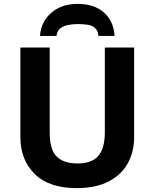

<svg xmlns="http://www.w3.org/2000/svg" viewBox="-20 -959 796 989"><path d="M671 -714V-252Q671 -178 638.5 -118.5Q606 -59 540 -24.5Q474 10 375 10Q233 10 159 -62.5Q85 -135 85 -254V-714H236V-277Q236 -188 272 -152.5Q308 -117 379 -117Q453 -117 486.5 -156Q520 -195 520 -278V-714ZM380 -939Q466 -939 516 -894Q566 -849 570 -774H487Q484 -802 469.5 -815Q455 -828 431.5 -831.5Q408 -835 379 -835Q356 -835 332 -830.5Q308 -826 291 -813Q274 -800 271 -774H186Q191 -847 244 -893Q297 -939 380 -939Z"/></svg>

Font: Noto Sans
Style: Bold
Weight: 700
Designer: Monotype Design Team
Foundry: Monotype Imaging Inc.
Version: Version 2.000;GOOG;noto-source:20170915:90ef993387c0; ttfaut